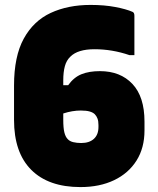

<svg xmlns="http://www.w3.org/2000/svg" viewBox="-20 -740 640 780"><path d="M348 -720Q404 -720 448.5 -711.5Q493 -703 518 -692Q526 -689 526 -676V-516H506Q436 -540 364 -540Q296 -540 266 -510Q250 -495 243.5 -471Q237 -447 237 -414V-394H257Q280 -426 311 -438.5Q342 -451 386 -451Q469 -451 518 -399Q567 -347 567 -246V-210Q567 -139 534.5 -87.5Q502 -36 443.5 -8Q385 20 307 20Q177 20 107 -50Q37 -120 37 -253V-392Q37 -511 76.5 -583Q116 -655 186 -687.5Q256 -720 348 -720ZM255 -175Q263 -166 277.5 -162.5Q292 -159 310 -159Q343 -159 361.5 -176Q380 -193 380 -224V-232Q380 -248 376 -258.5Q372 -269 365 -276Q358 -283 344.5 -287Q331 -291 308 -291Q274 -291 237 -279V-254Q237 -220 241.5 -202Q246 -184 255 -175Z"/></svg>

Font: Recursive Mn Lnr St Blk
Style: Regular
Weight: 900
Monospace: yes
Version: Version 1.079;hotconv 1.0.112;makeotfexe 2.5.65598; ttfautoh